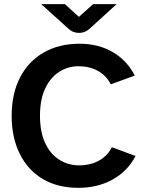

<svg xmlns="http://www.w3.org/2000/svg" viewBox="-20 -890 694 922"><path d="M357 12Q256 12 184.5 -31Q113 -74 74.5 -152Q36 -230 36 -334Q36 -440 76 -517.5Q116 -595 189.5 -637.5Q263 -680 362 -680Q453 -680 522 -639.5Q591 -599 627 -527L512 -485Q490 -528 449.5 -550Q409 -572 357 -572Q306 -572 263.5 -544.5Q221 -517 196.5 -464Q172 -411 172 -334Q172 -258 196 -205Q220 -152 263 -124Q306 -96 360 -96Q393 -96 423 -105Q453 -114 477.5 -133.5Q502 -153 517 -183L631 -141Q593 -68 521 -28Q449 12 357 12ZM360 -732Q330 -732 310 -751L178 -870H292L359 -809L427 -870H540L409 -751Q388 -732 360 -732Z"/></svg>

Font: Atkinson Hyperlegible Next SemiBold
Style: Regular
Weight: 600
Designer: Elliott Scott, Megan Eiswerth, Linus Boman, Theodore Petrosky, Letters from Sweden
Foundry: Applied Design Works, Letters from Sweden
Version: Version 2.001